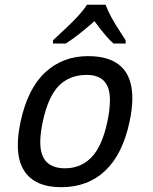

<svg xmlns="http://www.w3.org/2000/svg" viewBox="-20 -759 634 794"><path d="M233.4 15.1Q123.5 15.1 80.1 -52.7Q53.7 -93.3 53.7 -158.7Q53.7 -201.7 64.9 -254.9Q94.2 -392.1 166.7 -459.5Q239.3 -526.9 343.8 -526.9Q527.3 -526.9 527.3 -352.5Q527.3 -309.1 515.6 -254.9Q487.3 -121.6 415.3 -53.2Q343.3 15.1 233.4 15.1ZM249 -63Q314 -63 358.2 -108.4Q402.3 -153.8 423.8 -254.9Q434.6 -304.7 434.6 -346.7Q434.6 -449.2 338.4 -449.2Q267.6 -449.2 223.1 -404.1Q178.7 -358.9 156.7 -254.9Q146.5 -206.5 146.5 -170.4Q146.5 -63 249 -63ZM499.5 -579.1H449.2Q421.4 -602.5 370.6 -671.4Q305.2 -613.3 252.4 -579.1H199.2V-592.3Q270 -657.2 299.1 -688.7Q328.1 -720.2 339.4 -739.3H416.5Q434.6 -690.9 479 -624.5L499.5 -592.3Z"/></svg>

Font: Cadman
Style: Italic
Weight: 400
Italic angle: -12°
Designer: Paul James MIller
Foundry: High-Logic / Made with FontCreator
Version: Version 2.114;March 28, 2021;FontCreator 13.0.0.2683 64-bit